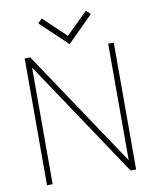

<svg xmlns="http://www.w3.org/2000/svg" viewBox="-96 -971 842 1044"><g transform="rotate(-10 325.0 -449.0)"><path d="M570 0V-700H539V-57L109 -700H78V0H109V-644L539 0ZM474 -875 451 -898 331 -780 207 -898 184 -875 332 -734Z"/></g></svg>

Font: Advent Pro
Style: ExtraLight
Weight: 250
Designer: Andreas Kalpakidis
Foundry: Andreas Kalpakidis
Version: Version 2.002 2007